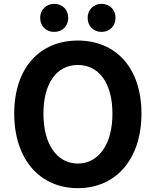

<svg xmlns="http://www.w3.org/2000/svg" viewBox="-20 -965 810 999"><path d="M146 -90C204 -23 287 14 385 14C483 14 566 -23 624 -90C682 -157 716 -254 716 -374C716 -614 581 -754 385 -754C189 -754 54 -614 54 -374C54 -254 88 -157 146 -90ZM516 -185C485 -140 440 -114 385 -114C330 -114 285 -140 254 -185C223 -230 206 -295 206 -374C206 -532 275 -627 385 -627C495 -627 565 -532 565 -374C565 -295 548 -230 516 -185ZM315 -924C302 -937 284 -945 262 -945C219 -945 189 -913 189 -872C189 -830 219 -799 262 -799C284 -799 302 -807 315 -820C328 -833 335 -851 335 -872C335 -893 328 -911 315 -924ZM561 -924C548 -937 530 -945 508 -945C466 -945 436 -913 436 -872C436 -830 466 -799 508 -799C530 -799 548 -807 561 -820C574 -833 581 -851 581 -872C581 -893 574 -911 561 -924Z"/></svg>

Font: GenSekiGothic2 TW B
Style: Regular
Weight: 700
Version: Version 2.100;PS 2.1;hotconv 16.6.51;makeotf.lib2.5.65220 DE